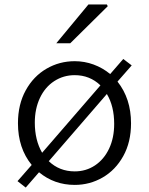

<svg xmlns="http://www.w3.org/2000/svg" viewBox="-20 -821 672 866"><path d="M156 -44 96 25 59 -4 123 -77Q61 -153 61 -265Q61 -350 96 -413.5Q131 -477 189.5 -511Q248 -545 317 -545Q361 -545 402 -530Q443 -515 477 -487L536 -555L574 -526L510 -453Q571 -376 571 -265Q571 -180 536 -117Q501 -54 443 -20.5Q385 13 317 13Q225 13 156 -44ZM495 -262Q495 -342 462 -397L200 -94Q248 -48 317 -48Q368 -48 408.5 -75Q449 -102 472 -150.5Q495 -199 495 -262ZM170 -132 433 -436Q385 -482 317 -482Q266 -482 224.5 -455Q183 -428 160 -379Q137 -330 137 -268Q137 -189 170 -132ZM379 -801H462L466 -793L297 -626H234Z"/></svg>

Font: Nebula Sans Book
Style: Regular
Weight: 400
Designer: Paul D. Hunt for Adobe (as Source Sans)
Foundry: Nebula Entertainment & Broadcasting LLC
Version: Version 1.010